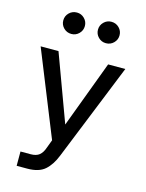

<svg xmlns="http://www.w3.org/2000/svg" viewBox="-135 -817 827 1091"><g transform="rotate(15 278.0 -271.0)"><path d="M426 -497H527L297 74Q274 132 238.5 163Q203 194 135 194H73V110H132Q166 110 184 95Q202 80 212 50L230 2L29 -497H134L279 -104ZM382 -610Q356 -610 337.5 -628.5Q319 -647 319 -673Q319 -699 337.5 -717.5Q356 -736 382 -736Q409 -736 427.5 -717.5Q446 -699 446 -673Q446 -647 427.5 -628.5Q409 -610 382 -610ZM179 -610Q152 -610 133.5 -628.5Q115 -647 115 -673Q115 -699 133.5 -717.5Q152 -736 179 -736Q205 -736 223.5 -717.5Q242 -699 242 -673Q242 -647 223.5 -628.5Q205 -610 179 -610Z"/></g></svg>

Font: Wix Madefor Text Medium
Style: Regular
Weight: 500
Designer: Dalton Maag Ltd
Foundry: Dalton Maag Ltd
Version: Version 3.100